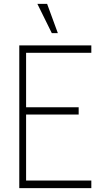

<svg xmlns="http://www.w3.org/2000/svg" viewBox="-20 -966 540 986"><path d="M449 -733H79V0H449V-39H114V-378H384V-415H114V-695H449ZM172 -946 246 -796H277L222 -946Z"/></svg>

Font: Kreadon Extra Light
Style: Regular
Weight: 200
Designer: kohakuno
Foundry: StudioGnu
Version: Version 1.000;Glyphs 3.1.2 (3151)